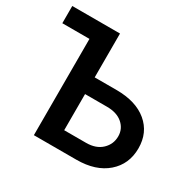

<svg xmlns="http://www.w3.org/2000/svg" viewBox="-158 -896 1077 1065"><g transform="rotate(30 380.5 -363.5)"><path d="M317.4 -446.3H457.5Q582 -446.3 653.3 -386.7Q724.6 -327.1 724.6 -226.6Q724.6 -125 652.8 -62.5Q581.1 0 457.5 0H185.5V-616.7H11.7V-727.1H317.4ZM317.4 -339.4V-107.9H457.5Q521 -107.9 557.6 -142.8Q594.2 -177.7 594.2 -228Q594.2 -275.9 557.9 -307.6Q521.5 -339.4 457.5 -339.4Z"/></g></svg>

Font: Interop SemBd
Style: Regular
Weight: 600
Designer: Rasmus Andersson, Google, Jang Haemin
Foundry: jhaemin
Version: Version 1.007